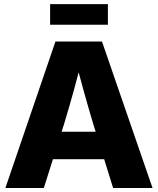

<svg xmlns="http://www.w3.org/2000/svg" viewBox="-20 -934 785 954"><path d="M6.8 0 255.4 -727.5H486.8L737.8 0H542L442.9 -319.3Q418.9 -399.4 395.8 -482.7Q372.6 -565.9 348.1 -661.6H394Q369.1 -565.9 346.2 -482.7Q323.2 -399.4 298.8 -319.3L197.8 0ZM177.2 -143.1V-279.3H567.9V-143.1ZM516.1 -913.6V-811H229V-913.6Z"/></svg>

Font: Inter 28pt ExtraBold
Style: Regular
Weight: 800
Designer: Rasmus Andersson
Foundry: rsms
Version: Version 4.001;git-66647c0bb